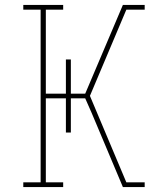

<svg xmlns="http://www.w3.org/2000/svg" viewBox="-20 -755 640 775"><path d="M74 0V-19H144V-716H74V-735H235V-716H165V-377H246V-515H266V-377H324L476 -735H564V-716H490L343 -368L490 -19H564V0H476L350 -299L324 -358H266V-220H246V-358H165V-19H235V0Z"/></svg>

Font: Iosevka Curly Slab ThEx
Style: Regular
Weight: 100
Width: 7
Monospace: yes
Designer: Belleve Invis
Foundry: Belleve Invis
Version: Version 11.1.0; ttfautohint (v1.8.3)